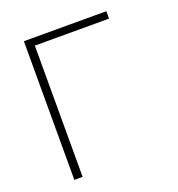

<svg xmlns="http://www.w3.org/2000/svg" viewBox="-129 -818 858 925"><g transform="rotate(-20 300.0 -355.5)"><path d="M518.1 -672.9V-710.9H95.2V0H137.7V-672.9Z"/></g></svg>

Font: Roboto Mono ExtraLight
Style: Regular
Weight: 250
Monospace: yes
Designer: Google
Version: Version 3.000